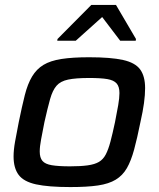

<svg xmlns="http://www.w3.org/2000/svg" viewBox="-20 -750 646 778"><path d="M265 8Q176 8 126 -3Q76 -14 55.5 -41.5Q35 -69 35 -116Q35 -142 41 -176Q47 -210 56 -255Q69 -319 80.5 -364.5Q92 -410 110 -440Q128 -470 156 -487Q184 -504 229 -511Q274 -518 341 -518Q429 -518 478.5 -507Q528 -496 548 -468.5Q568 -441 568 -393Q568 -366 563.5 -332.5Q559 -299 549 -255Q536 -190 523.5 -144Q511 -98 494 -68.5Q477 -39 449 -22Q421 -5 377 1.5Q333 8 265 8ZM264 -76Q307 -76 335.5 -80Q364 -84 381 -94Q398 -104 408.5 -124Q419 -144 427.5 -176Q436 -208 446 -255Q454 -295 459 -324Q464 -353 464 -373Q464 -399 452.5 -412Q441 -425 415 -429.5Q389 -434 341 -434Q287 -434 256 -427.5Q225 -421 209 -402.5Q193 -384 183 -348.5Q173 -313 160 -255Q152 -214 146.5 -185Q141 -156 141 -136Q141 -111 152 -98Q163 -85 190 -80.5Q217 -76 264 -76ZM212 -585 213 -592 350 -730H450L531 -592L530 -585H467L394 -681L287 -585Z"/></svg>

Font: Saira SemiExpanded Medium
Style: Italic
Weight: 500
Width: 6
Italic angle: -12°
Designer: Hector Gatti with collaboration of the Omnibus-Type team
Foundry: Omnibus-Type
Version: Version 1.101